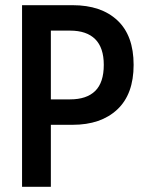

<svg xmlns="http://www.w3.org/2000/svg" viewBox="-20 -720 554 740"><path d="M65 -700H260Q370 -700 432.5 -641.5Q495 -583 495 -470Q495 -357 432 -298Q369 -239 260 -239H176V0H65ZM250 -337Q314 -337 347 -369.5Q380 -402 380 -470Q380 -536 347 -569Q314 -602 250 -602H176V-337Z"/></svg>

Font: Cabin Condensed SemiBold
Style: Regular
Weight: 600
Width: 3
Designer: Pablo Impallari
Foundry: Pablo Impallari. http://www.impallari.com Igino Marini. http://www.ikern.com
Version: Version 2.001